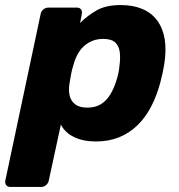

<svg xmlns="http://www.w3.org/2000/svg" viewBox="-60 -550 710 760"><path d="M-19 190Q-30 190 -35.5 182.5Q-41 175 -39 165L101 -495Q103 -506 112 -513Q121 -520 132 -520H244Q255 -520 260.5 -513Q266 -506 264 -495L257 -459Q287 -489 323.5 -509.5Q360 -530 418 -530Q467 -530 503.5 -514.5Q540 -499 562.5 -468.5Q585 -438 592 -394.5Q599 -351 590 -295Q587 -276 583.5 -260.5Q580 -245 575 -225Q561 -172 538.5 -128.5Q516 -85 484 -54Q452 -23 411 -6.5Q370 10 320 10Q269 10 233 -7.5Q197 -25 181 -57L133 165Q131 175 122.5 182.5Q114 190 103 190ZM285 -124Q318 -124 340 -138Q362 -152 376.5 -176Q391 -200 400 -229Q405 -244 408.5 -260Q412 -276 413 -291Q417 -320 414 -344Q411 -368 396 -382Q381 -396 348 -396Q316 -396 291.5 -381.5Q267 -367 252.5 -344Q238 -321 231 -294Q225 -275 221.5 -257Q218 -239 215 -219Q211 -194 215.5 -172.5Q220 -151 237 -137.5Q254 -124 285 -124Z"/></svg>

Font: Rubik
Style: Bold Italic
Weight: 700
Italic angle: -12°
Designer: Hubert and Fischer
Foundry: Hubert and Fischer
Version: Version 2.300;gftools[0.9.30]